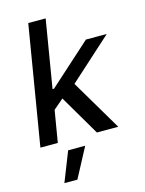

<svg xmlns="http://www.w3.org/2000/svg" viewBox="-140 -810 856 1131"><g transform="rotate(-15 288.5 -244.0)"><path d="M576.7 -545.5H449.6L193.2 -314.6H184.3L252.8 -727.3H146.7L25.9 0H132.1L164.4 -193.5L225.9 -246.1L370.4 0H500.7L316.8 -310.7ZM108.3 238.6H187.5L283.7 57.5H179.7Z"/></g></svg>

Font: TID UI Medium
Style: Italic
Weight: 500
Italic angle: -9.39999°
Designer: The TID Project Authors
Foundry: Bakken & Bæck
Version: Version 1.001;hotconv 1.0.109;makeotfexe 2.5.65596